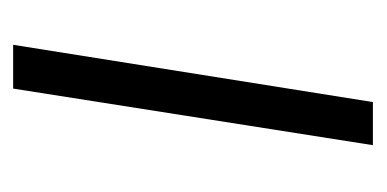

<svg xmlns="http://www.w3.org/2000/svg" viewBox="-164 -410 574 285"><g transform="rotate(90 122.5 -267.0)"><path d="M111 0H46L131 -534H195Z"/></g></svg>

Font: Georama Expanded Light
Style: Italic
Weight: 300
Width: 7
Italic angle: -9°
Designer: Jean-Baptiste Levee
Foundry: Production Type
Version: Version 1.000